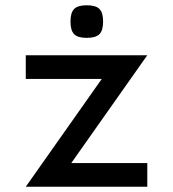

<svg xmlns="http://www.w3.org/2000/svg" viewBox="-20 -710 658 730"><path d="M358 -580Q344 -566 310 -566Q276 -566 262 -580Q248 -594 248 -628Q248 -662 262 -676Q276 -690 310 -690Q344 -690 358 -676Q372 -662 372 -628Q372 -594 358 -580ZM78 0 367 -410H78V-500H540L251 -90H540V0Z"/></svg>

Font: Hermit
Style: Regular
Weight: 400
Designer: Pablo Caro
Version: Version 2.000;PS 002.000;hotconv 1.0.88;makeotf.lib2.5.64775